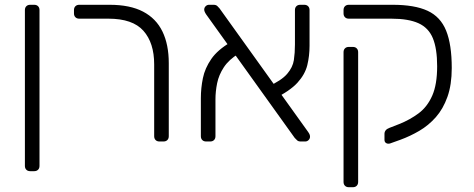

<svg xmlns="http://www.w3.org/2000/svg" viewBox="-20 -591 1981 802"><path d="M106 124Q96 124 90 118Q84 112 84 102V-549Q84 -559 90 -565Q96 -571 106 -571H123Q133 -571 139 -565Q145 -559 145 -549V102Q145 112 139 118Q133 124 123 124Z M646 0Q636 0 630 -6Q624 -12 624 -22V-322Q624 -412 579 -462.5Q534 -513 433 -513H311Q301 -513 295 -519Q289 -525 289 -535V-549Q289 -559 295 -565Q301 -571 311 -571H438Q523 -571 577.5 -542.5Q632 -514 658.5 -459.5Q685 -405 685 -327V-22Q685 -12 679 -6Q673 0 663 0Z M1236 0Q1226 0 1221 -5Q1216 -10 1211 -15L841 -531Q833 -543 833 -551Q833 -559 839 -565Q845 -571 853 -571H872Q882 -571 887.5 -566Q893 -561 897 -556L1267 -40Q1272 -33 1273.5 -28.5Q1275 -24 1275 -20Q1275 -12 1269 -6Q1263 0 1255 0ZM841 0Q831 0 825 -6Q819 -12 819 -22V-181Q819 -223 827.5 -264.5Q836 -306 862.5 -344.5Q889 -383 944 -415L977 -367Q936 -342 915 -310Q894 -278 887 -243.5Q880 -209 880 -176V-22Q880 -12 874 -6Q868 0 858 0ZM1124 -178 1099 -229Q1156 -255 1179.5 -282.5Q1203 -310 1207.5 -340Q1212 -370 1212 -405V-549Q1212 -559 1218 -565Q1224 -571 1234 -571H1251Q1261 -571 1267 -565Q1273 -559 1273 -549V-400Q1273 -357 1263.5 -318.5Q1254 -280 1222.5 -245.5Q1191 -211 1124 -178Z M1437 191Q1427 191 1421 185Q1415 179 1415 169V-373Q1415 -383 1421 -389Q1427 -395 1437 -395H1454Q1464 -395 1470 -389Q1476 -383 1476 -373V169Q1476 179 1470 185Q1464 191 1454 191ZM1610 8Q1601 11 1593.5 7Q1586 3 1586 -7V-32Q1586 -40 1591 -46.5Q1596 -53 1607 -57L1648 -73Q1693 -91 1729 -118Q1765 -145 1785.5 -191.5Q1806 -238 1806 -314Q1806 -388 1788 -431.5Q1770 -475 1728 -494Q1686 -513 1615 -513H1437Q1427 -513 1421 -519Q1415 -525 1415 -535V-549Q1415 -559 1421 -565Q1427 -571 1437 -571H1620Q1712 -571 1766 -546Q1820 -521 1843.5 -463Q1867 -405 1867 -307Q1867 -237 1849 -186.5Q1831 -136 1800.5 -101.5Q1770 -67 1731.5 -44.5Q1693 -22 1652 -7Z"/></svg>

Font: Rubik Light Light
Style: Regular
Weight: 300
Version: Version 2.101